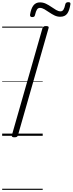

<svg xmlns="http://www.w3.org/2000/svg" viewBox="-20 -1256 672 1776"><path d="M113 14Q99 14 93 9.5Q87 5 90 -6L373 -996Q377 -1006 384 -1010.5Q391 -1015 406 -1015Q420 -1015 426.5 -1010.5Q433 -1006 429 -995L146 -5Q143 5 136 9.5Q129 14 113 14ZM278 -1098Q256 -1098 258 -1120Q267 -1177 289 -1205.5Q311 -1234 350 -1234Q379 -1234 405 -1221.5Q431 -1209 454.5 -1192.5Q478 -1176 499.5 -1163.5Q521 -1151 540 -1151Q557 -1151 567 -1166.5Q577 -1182 584 -1216Q588 -1236 612 -1236Q624 -1236 628.5 -1231Q633 -1226 631 -1215Q622 -1157 601 -1129Q580 -1101 537 -1101Q509 -1101 483.5 -1113.5Q458 -1126 435 -1142Q412 -1158 390.5 -1170.5Q369 -1183 349 -1183Q332 -1183 322 -1168Q312 -1153 304 -1118Q302 -1107 296 -1102.5Q290 -1098 278 -1098ZM0 490H375V500H0ZM0 -20H375V0H0ZM0 -505H375V-500H0ZM0 -1010H375V-1000H0Z"/></svg>

Font: Playwrite AU NSW Guides
Style: Regular
Weight: 400
Designer: Veronika Burian, José Scaglione
Foundry: TypeTogether
Version: Version 1.003